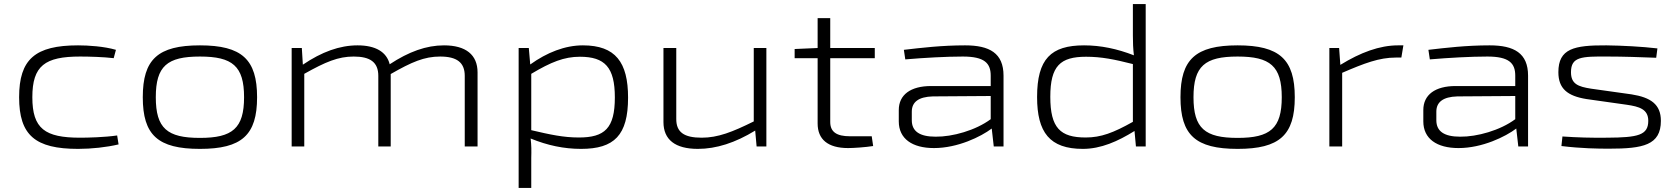

<svg xmlns="http://www.w3.org/2000/svg" viewBox="-20 -720 8245 944"><path d="M364 -497C153 -497 74 -429 74 -242C74 -55 153 12 364 12C431 12 504 4 563 -10L556 -54C495 -45 411 -43 374 -43C201 -43 139 -87 139 -242C139 -397 201 -442 374 -442C417 -442 490 -440 539 -434L550 -475C492 -492 414 -497 364 -497Z M963 -497C756 -497 682 -428 682 -242C682 -56 756 12 963 12C1169 12 1244 -56 1244 -242C1244 -428 1169 -497 963 -497ZM963 -442C1123 -442 1180 -395 1180 -242C1180 -89 1123 -42 963 -42C802 -42 746 -89 746 -242C746 -395 802 -442 963 -442Z M2163 -497C2076 -497 1990 -466 1896 -404C1881 -465 1826 -497 1738 -497C1650 -497 1562 -465 1469 -402L1464 -484H1414V0H1476V-357C1581 -416 1643 -442 1719 -442C1799 -442 1840 -415 1840 -347V0H1901V-356C2004 -415 2066 -442 2144 -442C2226 -442 2265 -413 2265 -347V0H2328V-364C2328 -451 2270 -497 2163 -497Z M2846 -497C2758 -497 2669 -462 2587 -403L2580 -484H2530V204H2592V57C2593 22 2593 -5 2589 -39C2672 -5 2753 12 2837 12C3000 12 3068 -55 3068 -240C3068 -414 3006 -497 2846 -497ZM2826 -44C2750 -44 2686 -58 2592 -80V-357C2689 -415 2754 -441 2831 -441C2954 -441 3003 -389 3003 -241C3003 -89 2953 -44 2826 -44Z M3748 -484H3686V-123C3581 -71 3510 -43 3430 -43C3343 -43 3304 -70 3305 -137V-484H3242V-120C3242 -33 3300 12 3411 12C3502 12 3595 -18 3693 -78L3700 0H3748Z M4062 -434H4281V-484H4062V-631H4000V-484L3887 -479V-434H4000V-113C4000 -35 4050 8 4150 8C4176 8 4236 4 4273 -2L4266 -50H4159C4094 -50 4062 -71 4062 -120Z M4725 -497C4610 -497 4510 -485 4424 -475L4431 -428C4525 -436 4632 -442 4714 -442C4821 -442 4851 -409 4851 -348V-297H4558C4457 -297 4399 -254 4399 -179V-123C4399 -38 4465 8 4572 8C4689 8 4803 -48 4856 -88L4866 0H4914V-348C4914 -459 4845 -497 4725 -497ZM4580 -48C4502 -48 4463 -74 4463 -129V-171C4463 -218 4496 -244 4566 -246L4851 -248V-134C4777 -79 4663 -47 4580 -48Z M5613 -700H5550V-545C5550 -510 5551 -482 5555 -448C5473 -480 5392 -497 5310 -497C5147 -497 5079 -430 5079 -243C5079 -69 5141 12 5304 12C5393 12 5476 -25 5558 -76L5565 0H5613ZM5144 -244C5144 -396 5193 -441 5320 -441C5396 -441 5459 -428 5550 -405V-121C5454 -67 5393 -44 5318 -44C5193 -44 5144 -91 5144 -244Z M6065 -497C5858 -497 5784 -428 5784 -242C5784 -56 5858 12 6065 12C6271 12 6346 -56 6346 -242C6346 -428 6271 -497 6065 -497ZM6065 -442C6225 -442 6282 -395 6282 -242C6282 -89 6225 -42 6065 -42C5904 -42 5848 -89 5848 -242C5848 -395 5904 -442 6065 -442Z M6880 -497H6854C6763 -497 6669 -462 6570 -401L6564 -484H6516V0H6579V-362C6688 -409 6761 -437 6843 -437H6870Z M7304 -497C7189 -497 7089 -485 7003 -475L7010 -428C7104 -436 7211 -442 7293 -442C7400 -442 7430 -409 7430 -348V-297H7137C7036 -297 6978 -254 6978 -179V-123C6978 -38 7044 8 7151 8C7268 8 7382 -48 7435 -88L7445 0H7493V-348C7493 -459 7424 -497 7304 -497ZM7159 -48C7081 -48 7042 -74 7042 -129V-171C7042 -218 7075 -244 7145 -246L7430 -248V-134C7356 -79 7242 -47 7159 -48Z M7878 -497C7719 -498 7642 -481 7642 -365C7642 -284 7687 -248 7780 -233L7978 -205C8040 -196 8084 -183 8084 -126C8084 -55 8033 -44 7883 -43C7801 -42 7736 -44 7662 -49L7657 -2C7756 10 7836 11 7891 11C8058 11 8146 -6 8146 -126C8146 -207 8096 -241 8002 -256L7803 -284C7739 -294 7704 -307 7704 -365C7704 -441 7755 -443 7885 -442C7962 -442 8045 -439 8123 -436L8129 -482C8052 -491 7956 -496 7878 -497Z"/></svg>

Font: Exo 2 Light Expanded
Style: Regular
Weight: 300
Width: 7
Designer: Natanael Gama
Version: Version 1.001;PS 001.001;hotconv 1.0.70;makeotf.lib2.5.58329